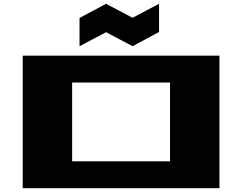

<svg xmlns="http://www.w3.org/2000/svg" viewBox="-20 -994 1279 1014"><path d="M100 0V-700H1139V0ZM361 -142H878V-558H361ZM400 -750V-899L540 -974L680 -900L820 -974V-825L680 -750L540 -824Z"/></svg>

Font: Stalin One
Style: Regular
Weight: 400
Designer: Jovanny Lemonad
Foundry: Alexey Maslov, Jovanny Lemonad
Version: Version 3.002; ttfautohint (v0.91) -l 8 -r 50 -G 200 -x 0 -w